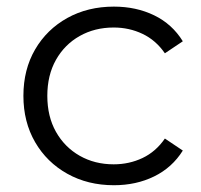

<svg xmlns="http://www.w3.org/2000/svg" viewBox="-20 -550 603 575"><path d="M321.1 4.7Q243 4.7 181.5 -29.7Q120.1 -64 85.1 -124.4Q50.1 -184.8 50.1 -263Q50.1 -341.7 85.1 -401.8Q120.1 -461.9 181.5 -496.1Q243 -530.2 321.1 -530.2Q387.9 -530.2 441.7 -504.1Q495.6 -478 527.5 -426.4L473.8 -390.4Q446.7 -429.7 406.8 -448.6Q366.9 -467.6 320.5 -467.6Q263.7 -467.6 218.7 -442.2Q173.6 -416.8 147.6 -370.8Q121.7 -324.8 121.7 -263Q121.7 -201.2 147.6 -155.2Q173.6 -109.2 218.7 -83.5Q263.7 -57.9 320.5 -57.9Q366.9 -57.9 406.8 -76.8Q446.7 -95.7 473.8 -135.1L527.5 -99.1Q495.6 -48.1 441.7 -21.7Q387.9 4.7 321.1 4.7Z"/></svg>

Font: Montserrat Thin
Style: Regular
Weight: 100
Designer: Julieta Ulanovsky
Foundry: Julieta Ulanovsky
Version: Version 9.000